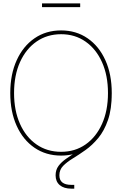

<svg xmlns="http://www.w3.org/2000/svg" viewBox="-20 -916 725 1140"><path d="M342.8 7.8Q252.9 7.8 184.8 -38.8Q116.7 -85.4 78.9 -169.2Q41 -252.9 41 -363.3Q41 -474.6 79.1 -558.3Q117.2 -642.1 185.1 -688.7Q252.9 -735.4 342.8 -735.4Q432.1 -735.4 500 -688.7Q567.9 -642.1 605.7 -558.3Q643.6 -474.6 643.6 -363.3Q643.6 -252.4 605.7 -168.7Q567.9 -85 500 -38.6Q432.1 7.8 342.8 7.8ZM342.8 -14.6Q425.3 -14.6 488 -58.3Q550.8 -102.1 585.9 -180.7Q621.1 -259.3 621.1 -363.3Q621.1 -467.8 585.9 -546.4Q550.8 -625 488 -668.9Q425.3 -712.9 342.8 -712.9Q260.3 -712.9 197.3 -669.4Q134.3 -626 98.9 -547.4Q63.5 -468.8 63.5 -363.3Q63.5 -259.8 98.4 -181.2Q133.3 -102.5 196.3 -58.6Q259.3 -14.6 342.8 -14.6ZM403.8 204.1Q359.4 204.1 334.7 183.1Q310.1 162.1 310.1 125Q310.1 92.8 327.1 69.6Q344.2 46.4 372.6 26.6Q400.9 6.8 434.8 -14.4Q468.8 -35.6 502.7 -63.7Q536.6 -91.8 564.9 -131.3Q593.3 -170.9 610.4 -227.5Q627.4 -284.2 627.4 -363.3H643.6Q643.6 -268.1 621.1 -203.4Q598.6 -138.7 563.2 -96.2Q527.8 -53.7 488 -25.4Q448.2 2.9 412.8 24.4Q377.4 45.9 355 68.8Q332.5 91.8 332.5 125Q332.5 181.6 403.8 181.6H420.9V204.1ZM456.1 -896V-873.5H229.5V-896Z"/></svg>

Font: Inter Display Thin
Style: Regular
Weight: 100
Designer: Rasmus Andersson
Foundry: rsms
Version: Version 4.000;git-a52131595